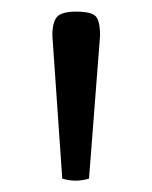

<svg xmlns="http://www.w3.org/2000/svg" viewBox="-20 -861 261 330"><path d="M152 -800 133 -554Q110 -547 87 -554L70 -800Q70 -823 78 -832Q86 -841 111 -841Q137 -841 144.5 -833Q152 -825 152 -800Z"/></svg>

Font: Adamina
Style: Regular
Weight: 400
Designer: Cyreal (www.cyreal.org)
Foundry: Cyreal
Version: Version 1.011